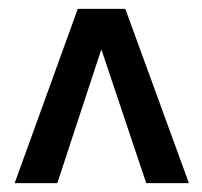

<svg xmlns="http://www.w3.org/2000/svg" viewBox="-20 -706 455 432"><path d="M13 -294 155 -686H262L405 -294H309L208 -595L109 -294Z"/></svg>

Font: Archivo Narrow Medium
Style: Regular
Weight: 500
Designer: Hector Gatti
Foundry: Omnibus-Type
Version: Version 3.002